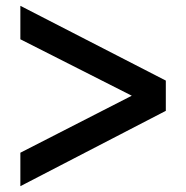

<svg xmlns="http://www.w3.org/2000/svg" viewBox="-20 -633 640 660"><path d="M550 -356V-252L50 7V-108L433 -304L50 -498V-613Z"/></svg>

Font: Krub
Style: Bold
Weight: 700
Version: Version 1.000; ttfautohint (v1.6)